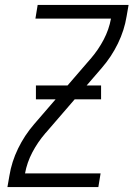

<svg xmlns="http://www.w3.org/2000/svg" viewBox="-20 -755 540 775"><path d="M10 0 18 -46Q27 -102 53 -155.5Q79 -209 118 -254L345 -517Q345 -517 345 -517Q345 -517 346 -517V-518Q377 -554 398.5 -595Q420 -636 428 -680H123L132 -735H499L491 -689Q482 -633 456 -579.5Q430 -526 391 -481L164 -218Q164 -218 164 -218Q164 -218 163 -218V-217Q132 -181 110.5 -140Q89 -99 81 -55H386L377 0ZM125 -354V-410H388V-354Z"/></svg>

Font: Iosevka Curly Light Oblique
Style: Regular
Weight: 300
Italic angle: -9°
Monospace: yes
Designer: Belleve Invis
Foundry: Belleve Invis
Version: Version 11.1.0; ttfautohint (v1.8.3)